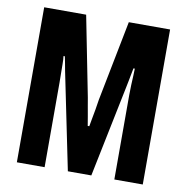

<svg xmlns="http://www.w3.org/2000/svg" viewBox="-78 -762 816 838"><g transform="rotate(10 330.0 -343.5)"><path d="M51 0V-687H237L307 -332Q309 -319 313 -297Q317 -275 321 -252Q325 -229 328 -210H335Q337 -223 341 -243.5Q345 -264 349 -287Q353 -310 356 -331L426 -687H609V0H483V-374Q483 -396 484 -419Q485 -442 486 -461Q487 -480 487 -492H481Q479 -482 476 -466.5Q473 -451 470 -435Q467 -419 464 -405L381 0H277L194 -405Q192 -414 189 -429.5Q186 -445 183 -462Q180 -479 177 -492H171Q173 -477 173 -456Q173 -435 173.5 -413.5Q174 -392 174 -374V0Z"/></g></svg>

Font: Archivo ExtraCondensed
Style: Bold
Weight: 700
Width: 2
Designer: Hector Gatti
Foundry: Omnibus-Type
Version: Version 2.001